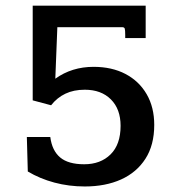

<svg xmlns="http://www.w3.org/2000/svg" viewBox="-20 -656 635 688"><path d="M283.7 12.2Q227.1 12.2 175 -1.7Q123 -15.6 79.6 -41.5L76.2 -165H160.2Q166.5 -116.2 195.6 -91.8Q224.6 -67.4 281.7 -67.4Q340.3 -67.4 376.2 -102.8Q412.1 -138.2 412.1 -205.1Q412.1 -265.1 377.4 -299.8Q342.8 -334.5 283.7 -334.5Q244.1 -334.5 214.4 -320.3Q184.6 -306.2 163.1 -278.8L97.2 -296.4V-635.7H502V-519.5H428.7V-530.8Q428.7 -548.3 427 -553.5Q425.3 -558.6 417.5 -558.6H185.5L178.2 -374Q237.3 -416.5 315.4 -416.5Q380.9 -416.5 429.7 -390.9Q478.5 -365.2 505.6 -318.4Q532.7 -271.5 532.7 -208.5Q532.7 -136.2 501.2 -87.2Q469.7 -38.1 413.8 -12.9Q357.9 12.2 283.7 12.2Z"/></svg>

Font: Kameron SemiBold
Style: Regular
Weight: 600
Designer: Vernon Adams
Foundry: Vernon Adams
Version: Version 1.100